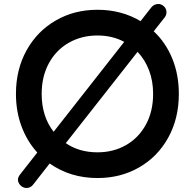

<svg xmlns="http://www.w3.org/2000/svg" viewBox="-20 -864 951 963"><path d="M751 -707Q811 -651 844 -570.5Q877 -490 877 -393Q877 -270 824 -174Q771 -78 678 -24.5Q585 29 469 29Q333 29 229 -44L147 61Q134 79 112 79Q94 78 82 65Q70 52 70 37Q70 25 80 12L167 -99Q116 -155 88 -230Q60 -305 60 -393Q60 -516 113.5 -612Q167 -708 260 -761.5Q353 -815 469 -815Q589 -815 685 -758L739 -827Q753 -844 774 -844Q790 -844 802.5 -832Q815 -820 815 -803Q815 -789 807 -778ZM249 -203 603 -654Q544 -686 469 -686Q389 -686 325 -649.5Q261 -613 225 -546.5Q189 -480 189 -393Q189 -280 249 -203ZM748 -393Q748 -458 727.5 -511.5Q707 -565 670 -604L310 -146Q377 -100 469 -100Q549 -100 612.5 -136.5Q676 -173 712 -239.5Q748 -306 748 -393Z"/></svg>

Font: Tsukimi Rounded
Style: Bold
Weight: 700
Designer: Takashi Funayama
Foundry: Takashi Funayama
Version: Version 1.032; ttfautohint (v1.8.3)